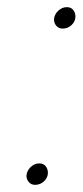

<svg xmlns="http://www.w3.org/2000/svg" viewBox="-20 -503 231 537"><path d="M155 -423Q144.5 -423 137.8 -430.5Q131 -438 131 -449Q132 -462.5 142.8 -472.8Q153.5 -483 167 -483Q178.5 -483 184.8 -475.2Q191 -467.5 191 -456Q190.5 -442.5 180 -432.8Q169.5 -423 155 -423ZM78 14Q67.5 14 60.8 6.5Q54 -1 54 -12Q55 -25.5 65.8 -35.8Q76.5 -46 90 -46Q101.5 -46 107.8 -38.2Q114 -30.5 114 -19Q113.5 -5.5 103 4.2Q92.5 14 78 14Z"/></svg>

Font: Overpass Thin
Style: Italic
Weight: 250
Italic angle: -10°
Designer: Delve Withrington, Dave Bailey, Thomas Jockin
Foundry: Delve Fonts LLC
Version: Version 4.000